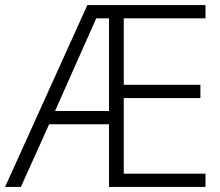

<svg xmlns="http://www.w3.org/2000/svg" viewBox="-21 -785 863 754"><path d="M786 -51V-103H465V-400H766V-452H465V-713H786V-765H322L-1 -51H61L172 -297H407V-51ZM195 -349 357 -713H407V-349Z"/></svg>

Font: Noto Sans Tamil UI Light
Style: Regular
Weight: 300
Designer: Jelle Bosma - Monotype Design Team
Foundry: Monotype Imaging Inc.
Version: Version 2.004